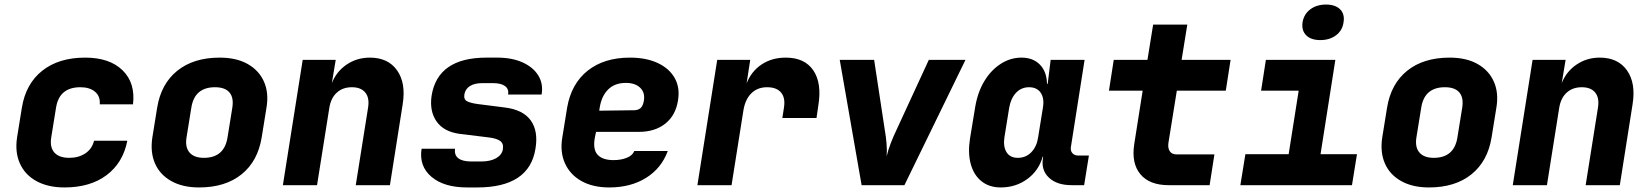

<svg xmlns="http://www.w3.org/2000/svg" viewBox="-20 -813 7240 843"><path d="M263 10Q191 10 140.5 -17.5Q90 -45 67.5 -95Q45 -145 55 -210L76 -340Q93 -445 165.5 -502.5Q238 -560 354 -560Q461 -560 518 -504.5Q575 -449 564 -355H418Q421 -390 397.5 -410Q374 -430 333 -430Q240 -430 226 -340L205 -210Q198 -167 218.5 -143.5Q239 -120 284 -120Q325 -120 354.5 -139.5Q384 -159 393 -195H539Q520 -98 448 -44Q376 10 263 10Z M854 10Q782 10 732 -18Q682 -46 660.5 -95.5Q639 -145 649 -210L670 -340Q687 -445 758.5 -502.5Q830 -560 945 -560Q1018 -560 1067.5 -532Q1117 -504 1139 -454.5Q1161 -405 1150 -340L1129 -210Q1112 -105 1040.5 -47.5Q969 10 854 10ZM875 -120Q965 -120 979 -210L1000 -340Q1007 -384 987.5 -407Q968 -430 924 -430Q834 -430 820 -340L799 -210Q792 -167 812 -143.5Q832 -120 875 -120Z M1222 0 1309 -550H1454L1437 -448Q1457 -499 1502 -529.5Q1547 -560 1604 -560Q1684 -560 1723.5 -504Q1763 -448 1748 -355L1692 0H1542L1596 -340Q1603 -383 1584 -406.5Q1565 -430 1525 -430Q1485 -430 1459 -406.5Q1433 -383 1426 -340L1372 0Z M2031 10Q1929 10 1874 -37Q1819 -84 1831 -160H1978Q1974 -132 1992.5 -118Q2011 -104 2049 -104H2093Q2133 -104 2158.5 -118.5Q2184 -133 2188 -158Q2192 -183 2175.5 -194.5Q2159 -206 2123 -210L2000 -225Q1929 -234 1897 -279.5Q1865 -325 1875 -393Q1902 -560 2116 -560H2163Q2228 -560 2274.5 -539Q2321 -518 2343.5 -481.5Q2366 -445 2358 -398H2211Q2215 -422 2197.5 -435Q2180 -448 2145 -448H2098Q2063 -448 2043 -435Q2023 -422 2019 -399Q2015 -376 2031.5 -368Q2048 -360 2079 -356L2197 -341Q2277 -331 2310.5 -284Q2344 -237 2331 -160Q2304 10 2075 10Z M2655 10Q2583 10 2533 -18Q2483 -46 2460.5 -96Q2438 -146 2449 -210L2470 -340Q2488 -445 2560 -502.5Q2632 -560 2746 -560Q2817 -560 2867.5 -536.5Q2918 -513 2942 -471Q2966 -429 2957 -373Q2947 -307 2901.5 -270.5Q2856 -234 2785 -234H2597L2592 -210Q2582 -158 2603.5 -134Q2625 -110 2674 -110Q2706 -110 2731.5 -120Q2757 -130 2765 -150H2912Q2884 -74 2816.5 -32Q2749 10 2655 10ZM2611 -327 2764 -329Q2781 -329 2792 -338Q2803 -347 2807 -371Q2813 -406 2791 -427.5Q2769 -449 2728 -449Q2679 -449 2650 -420Q2621 -391 2613 -340Z M3042 0 3129 -550H3274L3258 -447Q3279 -500 3324 -530Q3369 -560 3430 -560Q3513 -560 3551 -504Q3589 -448 3573 -350L3565 -295H3415L3422 -340Q3429 -383 3409.5 -406.5Q3390 -430 3348 -430Q3306 -430 3279 -403.5Q3252 -377 3244 -328L3192 0Z M3763 0 3667 -550H3818L3865 -241Q3870 -213 3872.5 -183Q3875 -153 3873 -127Q3879 -153 3890.5 -183Q3902 -213 3915 -240L4058 -550H4219L3951 0Z M4374 10Q4323 10 4289 -17.5Q4255 -45 4242 -93.5Q4229 -142 4239 -205L4262 -345Q4273 -409 4302 -457Q4331 -505 4373.5 -532.5Q4416 -560 4465 -560Q4516 -560 4546 -529Q4576 -498 4577 -445H4580L4593 -550H4742L4682 -168Q4679 -151 4688.5 -140.5Q4698 -130 4715 -130H4761L4740 0H4685Q4621 0 4586 -32.5Q4551 -65 4559 -117L4560 -125H4558Q4541 -64 4490.5 -27Q4440 10 4374 10ZM4449 -120Q4484 -120 4508 -144.5Q4532 -169 4538 -210L4559 -340Q4566 -381 4549.5 -405.5Q4533 -430 4498 -430Q4464 -430 4441 -405.5Q4418 -381 4411 -340L4390 -210Q4384 -169 4399.5 -144.5Q4415 -120 4449 -120Z M5111 0Q5027 0 4987 -48Q4947 -96 4960 -180L4997 -415H4849L4870 -550H5018L5043 -705H5193L5168 -550H5383L5362 -415H5147L5110 -185Q5107 -163 5116 -149Q5125 -135 5147 -135H5312L5291 0Z M5426 0 5448 -136H5638L5682 -415H5517L5538 -550H5843L5778 -136H5938L5916 0ZM5777 -637Q5736 -637 5715 -658Q5694 -679 5699 -715Q5705 -751 5733 -772Q5761 -793 5802 -793Q5843 -793 5864 -772Q5885 -751 5879 -715Q5874 -679 5846 -658Q5818 -637 5777 -637Z M6254 10Q6182 10 6132 -18Q6082 -46 6060.5 -95.5Q6039 -145 6049 -210L6070 -340Q6087 -445 6158.5 -502.5Q6230 -560 6345 -560Q6418 -560 6467.5 -532Q6517 -504 6539 -454.5Q6561 -405 6550 -340L6529 -210Q6512 -105 6440.5 -47.5Q6369 10 6254 10ZM6275 -120Q6365 -120 6379 -210L6400 -340Q6407 -384 6387.5 -407Q6368 -430 6324 -430Q6234 -430 6220 -340L6199 -210Q6192 -167 6212 -143.5Q6232 -120 6275 -120Z M6622 0 6709 -550H6854L6837 -448Q6857 -499 6902 -529.5Q6947 -560 7004 -560Q7084 -560 7123.5 -504Q7163 -448 7148 -355L7092 0H6942L6996 -340Q7003 -383 6984 -406.5Q6965 -430 6925 -430Q6885 -430 6859 -406.5Q6833 -383 6826 -340L6772 0Z"/></svg>

Font: JetBrains Mono NL ExtraBold
Style: Italic
Weight: 800
Italic angle: -9°
Monospace: yes
Designer: Philipp Nurullin, Konstantin Bulenkov
Foundry: JetBrains
Version: Version 2.305; ttfautohint (v1.8.4.7-5d5b)